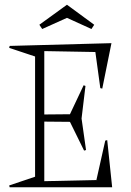

<svg xmlns="http://www.w3.org/2000/svg" viewBox="-20 -795 555 815"><path d="M19 -7.8 128.9 -44.9V-555.2L19 -591.8L21 -600.1L453.1 -611.8L414.1 -418.9L405.8 -420.9L384.8 -574.2L168 -578.1V-309.1L276.9 -310.1L335 -433.1L342.8 -430.2L326.2 -292L345.2 -158.2L336.9 -155.8L276.9 -277.8L168 -278.8V-25.9L389.2 -30.8L426.8 -198.2L435.1 -200.2L456.1 0H21ZM147 -689.9 264.2 -774.9 379.9 -689.9 368.2 -671.9 264.2 -719.2 159.2 -671.9Z"/></svg>

Font: Halibut Cnd Thin
Style: Regular
Weight: 250
Width: 3
Designer: Matteo Maggi
Foundry: Collletttivo
Version: Version 3.080 | FøM Fix